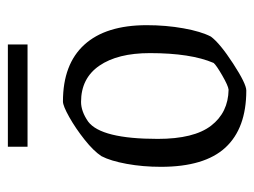

<svg xmlns="http://www.w3.org/2000/svg" viewBox="-99 -538 646 488"><g transform="rotate(-90 224.0 -294.0)"><path d="M44 -208Q44 -254 51.5 -295Q59 -336 71 -359Q84 -379 113 -402Q142 -425 170.5 -441Q199 -457 210 -457Q305 -457 354.5 -402.5Q404 -348 404 -244Q404 -195 396 -150.5Q388 -106 375 -81Q358 -58 306.5 -24.5Q255 9 238 9Q142 9 93 -44Q44 -97 44 -208ZM308 -74Q333 -132 333 -236Q333 -318 301 -364.5Q269 -411 209 -411Q185 -411 159 -393Q115 -360 115 -216Q115 -124 148.5 -80.5Q182 -37 240 -36Q250 -37 276 -52Q302 -67 308 -74ZM95 -597H355V-547H95Z"/></g></svg>

Font: Grenze Light
Style: Regular
Weight: 300
Designer: Renata Polastri
Foundry: Omnibus-Type
Version: Version 1.002; ttfautohint (v1.8)